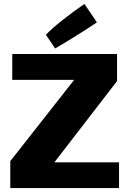

<svg xmlns="http://www.w3.org/2000/svg" viewBox="-20 -916 653 971"><path d="M582 -95V35H32V-101L355 -512H42V-643H572V-506L255 -95ZM407 -896 470 -803Q432 -777 369 -737.5Q306 -698 259 -671L212 -740Q239 -769 295 -813.5Q351 -858 407 -896Z"/></svg>

Font: Lalezar
Style: Regular
Weight: 400
Designer: Borna Izadpanah
Foundry: Borna Izadpanah
Version: Version 1.003;November 28, 2018;FontCreator 11.5.0.2421 64-b